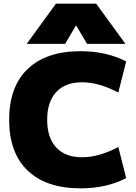

<svg xmlns="http://www.w3.org/2000/svg" viewBox="-20 -1020 746 1050"><path d="M30 -365Q30 -546 131.5 -643Q233 -740 421 -740Q562 -740 670 -684L627 -514Q521 -570 429 -570Q337 -570 287.5 -516.5Q238 -463 238 -365Q238 -267 287.5 -213.5Q337 -160 429 -160Q521 -160 627 -216L670 -46Q562 10 421 10Q233 10 131.5 -87Q30 -184 30 -365ZM286 -1000H506L666 -780H456L397 -880H395L336 -780H126Z"/></svg>

Font: Enso Black
Style: Regular
Weight: 900
Designer: Coji Morishita
Foundry: UNDERFOREST DESIGN
Version: Version 1.000